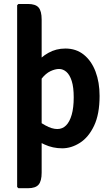

<svg xmlns="http://www.w3.org/2000/svg" viewBox="-20 -756 572 991"><path d="M195 135Q195 178.5 179.2 197Q163.5 215.5 124 215.5H75L68.5 209V-729L75 -735.5H124Q163.5 -735.5 179.2 -717.2Q195 -699 195 -655ZM494 -261Q494 -166.5 465.5 -106.8Q437 -47 392.5 -18.8Q348 9.5 301 9.5Q252.5 9.5 209.8 -10.2Q167 -30 132.5 -55L151.5 -151Q180.5 -127.5 214.2 -108.8Q248 -90 276 -90Q302 -90 320.8 -108.5Q339.5 -127 350 -163.5Q360.5 -200 360.5 -253.5Q360.5 -306 350.2 -338Q340 -370 322.8 -385Q305.5 -400 285 -400Q264.5 -400 240.2 -388.5Q216 -377 194.2 -349.2Q172.5 -321.5 159.5 -272L131 -354Q138.5 -391.5 164.2 -426.2Q190 -461 229.8 -483.2Q269.5 -505.5 317.5 -505.5Q373 -505.5 412.5 -473.8Q452 -442 473 -386.8Q494 -331.5 494 -261Z"/></svg>

Font: Signika Light SemiBold
Style: Regular
Weight: 600
Version: Version 2.003;gftools[0.9.32]